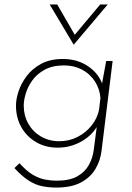

<svg xmlns="http://www.w3.org/2000/svg" viewBox="-20 -660 596 866"><path d="M234 186Q202 186 171 180Q140 174 109.5 154.5Q79 135 45 98L68 76Q100 112 128.5 128.5Q157 145 184 150Q211 155 235 155Q293 155 327.5 136Q362 117 380 85.5Q398 54 403 15L420 -116L428 -109Q404 -56 352.5 -25Q301 6 240 6Q186 6 143.5 -18.5Q101 -43 76.5 -86Q52 -129 52 -184Q52 -212 63.5 -247.5Q75 -283 100 -316.5Q125 -350 165.5 -372Q206 -394 264 -394Q330 -394 379 -360Q428 -326 444 -273L436 -260L459 -385H488L438 20Q433 64 410.5 102Q388 140 345 163Q302 186 234 186ZM269 -365Q217 -365 181.5 -345.5Q146 -326 125.5 -297Q105 -268 96 -237.5Q87 -207 87 -184Q87 -139 107.5 -102.5Q128 -66 164.5 -44.5Q201 -23 248 -23Q292 -23 330 -42.5Q368 -62 394 -95Q420 -128 427 -167L433 -218Q430 -259 408 -293Q386 -327 350 -346Q314 -365 269 -365ZM238 -640 323 -493 308 -492 432 -640H466L313 -459H312L204 -640Z"/></svg>

Font: Josefin Sans Thin ExtraLight
Style: Italic
Weight: 250
Italic angle: -7°
Version: Version 2.000